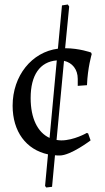

<svg xmlns="http://www.w3.org/2000/svg" viewBox="-20 -678 464 852"><path d="M365 -88C365 -88 308 -55 252 -55C245 -55 238 -56 231 -57L264 -408C301 -400 325 -370 325 -328V-297L366 -300C369 -378 387 -438 387 -438L384 -445C384 -445 332 -464 269 -464L287 -649L281 -658L255 -654L237 -462C121 -447 36 -342 36 -209C36 -94 96 -14 193 7L180 147L185 154L211 151L224 11C231 12 238 12 245 12C294 12 382 -55 382 -55L371 -86ZM116 -243C116 -345 157 -404 232 -410L200 -66C147 -90 116 -153 116 -243Z"/></svg>

Font: Alegreya SC
Style: Regular
Weight: 400
Designer: Juan Pablo del Peral
Foundry: Huerta Tipografica
Version: Version 2.007;PS 002.007;hotconv 1.0.88;makeotf.lib2.5.64775